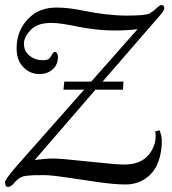

<svg xmlns="http://www.w3.org/2000/svg" viewBox="-20 -716 682 762"><path d="M620.1 -696Q632.1 -696 632.1 -684.1Q632.1 -676 620.1 -660.9L387 -392.1H470L468 -360.1H358.9L117.9 -81.1Q163.1 -86.9 191.9 -86.9Q220.7 -86.9 330.3 -75Q439.9 -63 471.7 -63Q503.4 -63 524.8 -70.8Q546.1 -78.6 559.4 -90.7Q572.8 -102.8 581.8 -118.2Q597.9 -145.5 597.9 -176Q597.9 -184.3 595.9 -194.1L613 -199Q622.1 -177 622.1 -158.9Q622.1 -140.9 620.5 -126.2Q618.9 -111.6 614.5 -94Q610.1 -76.4 603.1 -61.3Q596.2 -46.1 584.2 -31.6Q572.3 -17.1 556.6 -6.8Q522.7 16.1 478.4 16.1Q434.1 16.1 370 6.8Q305.9 -2.4 244.1 -11.7Q182.4 -21 154.4 -21Q126.5 -21 112.4 -20.5Q98.4 -20 85 -18.4Q71.5 -16.8 64 -12.9Q48.3 -4.9 35.9 10.5Q23.4 25.9 11.7 25.9Q0 25.9 0 7.1Q0 -3.7 45.9 -56.9L314 -360.1H231.9L235.1 -392.1H342L525.9 -600.1Q481 -595 438.2 -595Q395.5 -595 357.1 -599.6Q318.6 -604.2 291 -609.9Q218.8 -625 185.2 -625Q151.6 -625 131.7 -616.7Q111.8 -608.4 99.9 -595.2Q75 -567.9 75 -543.7Q75 -519.5 86.9 -505.4Q110.8 -477.1 149.9 -477.1Q171.1 -477.1 177.4 -485.4Q183.6 -493.7 186 -498.5Q191.9 -510 197.3 -510Q202.6 -510 206.3 -504.5Q210 -499 210 -491Q210 -458.7 188.6 -440.4Q167.2 -422.1 137 -422.1Q95.2 -422.1 67.6 -455.1Q45.9 -481 45.9 -524.9Q45.9 -600.3 100.6 -649.9Q140.6 -686 204.1 -686Q250.2 -686 303.5 -675Q405.5 -654.1 482.9 -654.1Q560.3 -654.1 574.8 -663.2Q589.4 -672.4 598.1 -680.7Q614 -696 620.1 -696Z"/></svg>

Font: Linden Hill
Style: Italic
Weight: 400
Italic angle: -5.60001°
Version: Version 1.201